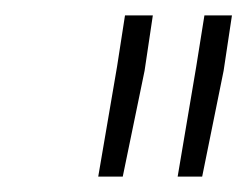

<svg xmlns="http://www.w3.org/2000/svg" viewBox="-20 -770 321 249"><path d="M178.2 -750 167.5 -678.2 139.2 -541H107.4L131.8 -683.6L142.1 -750ZM280.8 -750 270 -678.2 242.2 -541H210.4L234.4 -683.1L245.1 -750Z"/></svg>

Font: Roboto Condensed ExtraLight
Style: Italic
Weight: 250
Italic angle: -12°
Designer: Christian Robertson
Foundry: Google
Version: Version 3.008; 2023